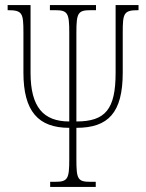

<svg xmlns="http://www.w3.org/2000/svg" viewBox="-20 -734 575 754"><path d="M177 0H356V-20H335C285 -20 280 -31 280 -108V-232C405 -232 462 -291 462 -449V-606C462 -683 466 -694 524 -694V-714H434V-448C434 -305 394 -257 280 -257V-606C280 -683 286 -694 336 -694H357V-714H176V-694H196C246 -694 252 -683 252 -606V-257C150 -257 100 -314 100 -448V-714H10V-694C68 -694 72 -683 72 -606V-449C72 -297 130 -232 252 -232V-108C252 -31 246 -20 196 -20H177Z"/></svg>

Font: Noto Serif ExtraCondensed Thin
Style: Regular
Weight: 100
Width: 2
Designer: Monotype Design Team
Foundry: Monotype Imaging Inc.
Version: Version 2.013